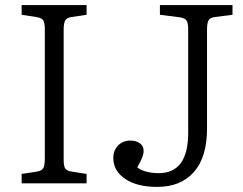

<svg xmlns="http://www.w3.org/2000/svg" viewBox="-20 -720 955 754"><path d="M65 0V-37L125 -46Q143 -49 149.5 -59Q156 -69 156 -97V-606Q156 -631 149.5 -640.5Q143 -650 123 -653L65 -662V-700H320V-662L260 -653Q242 -650 236 -639.5Q230 -629 230 -602V-93Q230 -68 236 -58.5Q242 -49 262 -46L320 -37V0ZM597 14Q518 14 471.5 -17.5Q425 -49 425 -99Q425 -130 444 -149Q463 -168 492 -168Q514 -168 529 -157.5Q544 -147 544 -128Q544 -116 539 -102.5Q534 -89 519 -63Q531 -52 554.5 -46Q578 -40 603 -40Q719 -40 719 -198V-605Q719 -630 712.5 -639.5Q706 -649 686 -652L608 -662V-700H893V-662L823 -653Q806 -651 799.5 -641Q793 -631 793 -602V-215Q793 -103 741.5 -44.5Q690 14 597 14Z"/></svg>

Font: Literata 12pt Light
Style: Regular
Weight: 300
Designer: Latin by Veronika Burian and Jose Scaglione. Greek by Irene Vlachou. Cyrillic by Vera Evstafieva.
Foundry: TypeTogether
Version: Version 3.002